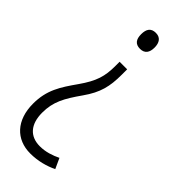

<svg xmlns="http://www.w3.org/2000/svg" viewBox="-278 -574 808 808"><g transform="rotate(45 126.0 -169.5)"><path d="M156 -488C156 -518 143 -536 116 -536C88 -536 76 -519 76 -488C76 -458 88 -441 116 -441C144 -441 156 -459 156 -488ZM139 -342H94V-317C94 -256 83 -217 38 -153C-7 -89 -39 -41 -39 40C-39 139 17 197 101 197C147 197 189 185 222 169L201 123C174 136 143 147 108 147C49 147 15 109 15 40C15 -25 38 -66 85 -133C128 -194 139 -240 139 -310Z"/></g></svg>

Font: Noto Sans Devanagari ExtraCondensed Light
Style: Regular
Weight: 300
Width: 2
Designer: Jelle Bosma - Monotype Design Team
Foundry: Monotype Imaging Inc.
Version: Version 2.004